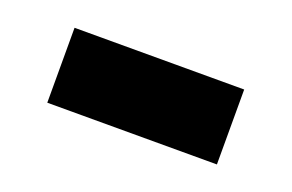

<svg xmlns="http://www.w3.org/2000/svg" viewBox="-35 -432 457 301"><g transform="rotate(20 193.0 -281.5)"><path d="M52 -344H335V-219H52Z"/></g></svg>

Font: Chess Sans
Style: Bold
Weight: 700
Designer: Wolf Bōese
Foundry: Wolf Bōese
Version: Version 7.223